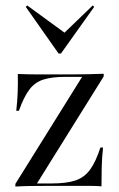

<svg xmlns="http://www.w3.org/2000/svg" viewBox="-20 -683 436 703"><path d="M36.3 0V-9.7L280.6 -401.6H219.4Q169.4 -401.6 138.3 -391.5Q107.3 -381.5 87.1 -354.4Q66.9 -327.4 49.2 -277.4H39.5Q43.5 -312.1 44.8 -345.6Q46 -379 45.2 -412.1Q64.5 -411.3 85.9 -410.9Q107.3 -410.5 126.6 -410.5H219.4H244.4Q272.6 -410.5 302.4 -411.3Q332.3 -412.1 359.7 -412.9V-403.2L115.3 -11.3H169.4Q223.4 -11.3 256 -22.2Q288.7 -33.1 309.7 -61.7Q330.6 -90.3 347.6 -142.7H357.3Q353.2 -105.6 352.4 -70.2Q351.6 -34.7 351.6 -0.8Q332.3 -2.4 310.9 -2.4Q289.5 -2.4 270.2 -2.4H169.4H150.8Q122.6 -2.4 92.7 -2Q62.9 -1.6 36.3 0ZM319.4 -662.9 325 -658.1 203.2 -487.1H194.4L74.2 -658.1L79.8 -662.9L229 -554L207.3 -554.8Z"/></svg>

Font: Playfair 144pt SemiCondensed Light
Style: Regular
Weight: 300
Width: 4
Designer: Claus Eggers Sørensen
Foundry: Claus Eggers Sørensen
Version: Version 2.203